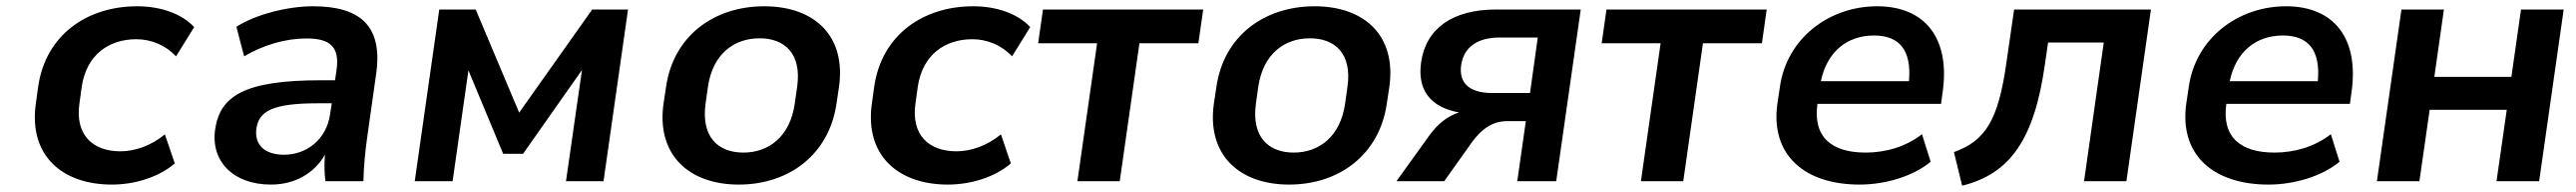

<svg xmlns="http://www.w3.org/2000/svg" viewBox="-20 -569 8108 603"><path d="M332 10.7C403.3 10.7 478.5 -11.7 530.3 -55.7L499 -147C455.1 -110.8 403.8 -93.8 358.9 -93.8C272.5 -93.8 215.8 -145 230 -243.7L237.3 -296.4C252 -396.5 322.3 -445.8 409.2 -445.8C456.1 -445.8 501.5 -426.8 534.2 -392.1L591.3 -483.9C552.7 -525.4 486.8 -549.3 411.6 -549.3C255.4 -549.3 123.5 -460.4 100.1 -296.4L92.8 -243.7C69.8 -82 174.3 10.7 332 10.7Z M833 10.7C909.2 10.7 969.7 -25.4 1002.9 -83C1000.5 -55.2 1001 -27.3 1004.4 0H1124C1125 -47.9 1129.9 -96.2 1136.7 -143.6L1164.1 -336.9C1185.5 -485.8 1115.7 -549.3 965.8 -549.3C885.3 -549.3 785.6 -523.9 724.1 -484.9L748.5 -392.1C813 -429.7 880.9 -448.2 945.3 -448.2C1019.5 -448.2 1049.3 -421.4 1039.6 -350.6L1034.7 -316.9H990.2C752 -316.9 672.4 -269 657.2 -162.1C643.1 -64 712.9 10.7 833 10.7ZM874 -83C812.5 -83 780.3 -115.2 787.1 -165C794.9 -219.7 837.4 -244.6 980.5 -244.6H1024.4L1019 -210C1007.8 -131.3 945.3 -83 874 -83Z M1404.8 0 1454.6 -348.1 1564 -85.9H1626.5L1812 -349.1L1761.7 0H1879.9L1957 -539.1H1844.2L1614.3 -215.3L1477.5 -539.1H1362.8L1285.6 0Z M2305.7 10.7C2463.9 10.7 2590.3 -84 2613.3 -244.1L2621.1 -295.9C2644 -456.1 2543.9 -549.3 2385.7 -549.3C2227.5 -549.3 2099.6 -456.1 2076.7 -295.9L2068.8 -244.1C2045.9 -84 2147.5 10.7 2305.7 10.7ZM2320.3 -89.8C2240.2 -89.8 2186.5 -139.2 2201.2 -244.1L2208.5 -295.9C2223.6 -400.4 2291.5 -448.7 2371.1 -448.7C2450.7 -448.7 2504.4 -399.9 2489.3 -295.9L2481.9 -244.1C2467.3 -139.6 2399.4 -89.8 2320.3 -89.8Z M2963.9 10.7C3035.2 10.7 3110.4 -11.7 3162.1 -55.7L3130.9 -147C3086.9 -110.8 3035.6 -93.8 2990.7 -93.8C2904.3 -93.8 2847.7 -145 2861.8 -243.7L2869.1 -296.4C2883.8 -396.5 2954.1 -445.8 3041 -445.8C3087.9 -445.8 3133.3 -426.8 3166 -392.1L3223.1 -483.9C3184.6 -525.4 3118.7 -549.3 3043.5 -549.3C2887.2 -549.3 2755.4 -460.4 2731.9 -296.4L2724.6 -243.7C2701.7 -82 2806.2 10.7 2963.9 10.7Z M3504.9 0 3566.9 -433.1H3752.4L3767.6 -539.1H3263.2L3248 -433.1H3433.6L3371.6 0Z M4038.1 10.7C4196.3 10.7 4322.8 -84 4345.7 -244.1L4353.5 -295.9C4376.5 -456.1 4276.4 -549.3 4118.2 -549.3C3960 -549.3 3832 -456.1 3809.1 -295.9L3801.3 -244.1C3778.3 -84 3879.9 10.7 4038.1 10.7ZM4052.7 -89.8C3972.7 -89.8 3918.9 -139.2 3933.6 -244.1L3940.9 -295.9C3956.1 -400.4 4023.9 -448.7 4103.5 -448.7C4183.1 -448.7 4236.8 -399.9 4221.7 -295.9L4214.4 -244.1C4199.7 -139.6 4131.8 -89.8 4052.7 -89.8Z M4526.4 0 4614.7 -124C4645 -164.6 4679.2 -188.5 4724.1 -188.5H4783.2L4756.3 0H4878.9L4956.1 -539.1H4689C4552.7 -539.1 4468.8 -479.5 4453.6 -373.5C4440.9 -285.2 4483.9 -231.9 4573.2 -215.8C4537.6 -205.1 4505.4 -179.7 4479.5 -143.6L4376 0ZM4676.8 -276.9C4606 -276.9 4571.8 -308.1 4579.6 -364.3C4587.9 -420.4 4629.9 -451.2 4701.7 -451.2H4820.8L4796.4 -276.9Z M5278.8 0 5340.8 -433.1H5526.4L5541.5 -539.1H5037.1L5022 -433.1H5207.5L5145.5 0Z M5834 10.7C5915 10.7 6002 -15.1 6057.6 -61L6030.3 -147.5C5978 -106.9 5913.6 -89.8 5853 -89.8C5746.1 -89.8 5686.5 -138.2 5701.2 -242.7H6090.3L6095.2 -278.8C6119.6 -446.3 6042 -549.3 5889.2 -549.3C5737.8 -549.3 5604.5 -448.7 5583 -295.9L5575.2 -244.1C5552.2 -81.5 5661.6 10.7 5834 10.7ZM5879.4 -457.5C5959.5 -457.5 5998 -411.1 5989.3 -314H5711.9C5731.9 -408.2 5795.9 -457.5 5879.4 -457.5Z M6156.7 14.2C6307.6 -22.9 6383.8 -131.8 6417 -365.2L6427.2 -435.5H6602.5L6540.5 0H6673.8L6751 -539.1H6320.3L6295.9 -371.1C6270.5 -191.4 6230 -127 6130.9 -91.3Z M7121.1 10.7C7202.1 10.7 7289.1 -15.1 7344.7 -61L7317.4 -147.5C7265.1 -106.9 7200.7 -89.8 7140.1 -89.8C7033.2 -89.8 6973.6 -138.2 6988.3 -242.7H7377.4L7382.3 -278.8C7406.7 -446.3 7329.1 -549.3 7176.3 -549.3C7024.9 -549.3 6891.6 -448.7 6870.1 -295.9L6862.3 -244.1C6839.4 -81.5 6948.7 10.7 7121.1 10.7ZM7166.5 -457.5C7246.6 -457.5 7285.2 -411.1 7276.4 -314H6999C7019 -408.2 7083 -457.5 7166.5 -457.5Z M7596.2 0 7628.4 -224.1H7871.1L7838.9 0H7973.1L8050.3 -539.1H7916L7885.7 -327.6H7643.1L7673.3 -539.1H7539.6L7462.4 0Z"/></svg>

Font: Winston SemiBold
Style: Italic
Weight: 600
Italic angle: -8.13011°
Designer: Vernon Adams, Kim Jin-seong, David Berlow, Cristiano Sobral
Foundry: The Winston Project Authors
Version: Version 3.004